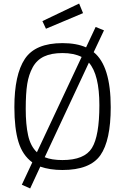

<svg xmlns="http://www.w3.org/2000/svg" viewBox="-20 -948 704 1082"><path d="M332 10Q261 10 207 -9L150 114L103 93L162 -33Q107 -73 84 -148.5Q61 -224 61 -344Q61 -527 120 -616Q179 -705 332 -705Q411 -705 465 -681L519 -796L566 -777L508 -654Q604 -577 604 -344Q604 -156 545.5 -73Q487 10 332 10ZM188 -90 440 -627Q396 -649 332.5 -649Q269 -649 228 -629.5Q187 -610 164.5 -569Q142 -528 133.5 -475Q125 -422 125 -334Q125 -246 138.5 -185Q152 -124 188 -90ZM332 -46Q456 -46 498 -114Q540 -182 540 -355Q540 -528 481 -595L232 -62Q271 -46 332 -46ZM219 -829 426 -928 448 -874 239 -786Z"/></svg>

Font: Titillium Web
Style: Light
Weight: 300
Version: Version 1.001;PS 57.000;hotconv 1.0.70;makeotf.lib2.5.55311